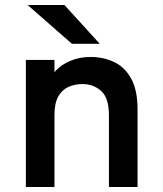

<svg xmlns="http://www.w3.org/2000/svg" viewBox="-20 -752 656 772"><path d="M84 0V-511H199V-390L184 -424Q184 -446.5 205.5 -469.2Q227 -492 263.2 -507.5Q299.5 -523 344 -523Q395 -523 438 -503Q481 -483 507 -436.8Q533 -390.5 533 -312V0H418V-288Q418 -358.5 386.8 -386.2Q355.5 -414 312 -414Q281.5 -414 255.8 -402.8Q230 -391.5 214.5 -364.5Q199 -337.5 199 -290V0ZM269 -576 91 -732H239L381 -576Z"/></svg>

Font: Overpass Mono Light
Style: Regular
Weight: 300
Monospace: yes
Designer: Delve Withrington, Dave Bailey
Foundry: Delve Fonts LLC
Version: Version 4.000